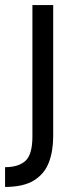

<svg xmlns="http://www.w3.org/2000/svg" viewBox="-40 -515 319 758"><path d="M-20 223V145Q33 145 60.5 120Q88 95 88 23V-495H170V23Q170 81 153 126Q136 171 94.5 197Q53 223 -20 223Z"/></svg>

Font: Inria Sans
Style: Regular
Weight: 400
Designer: Black Foundry Team
Foundry: Black Foundry
Version: Version 1.2; ttfautohint (v1.8.3)